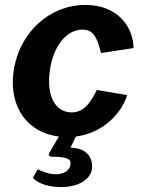

<svg xmlns="http://www.w3.org/2000/svg" viewBox="-20 -546 593 779"><path d="M271 -90C204 -90 168 -157 182 -258C195 -356 248 -426 315 -426C367 -426 377 -377 390 -331L522 -351C520 -440 455 -526 327 -526C182 -526 58 -416 35 -256C15 -109 94 -7 219 8L179 76C175 84 181 90 193 90C251 90 270 99 266 122C263 145 240 161 207 161C180 161 155 151 133 141L113 176C141 203 183 213 230 213C290 213 346 187 353 140C358 100 338 55 266 53L288 8C394 -6 471 -81 496 -160L373 -181C352 -139 325 -90 271 -90Z"/></svg>

Font: United Sans
Style: Bold Italic
Weight: 700
Italic angle: -8°
Designer: Pablo Impallari, Rodrigo Fuenzalida (Modified by Dan O. Williams)
Version: Version 1.000;PS 001.000;hotconv 1.0.88;makeotf.lib2.5.64775